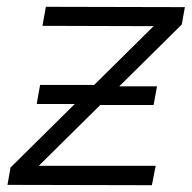

<svg xmlns="http://www.w3.org/2000/svg" viewBox="-20 -544 564 565"><path d="M524 -523 515 -472 331 -290H442L432 -235H275L94 -56H438L427 1L2 0L11 -51L200 -238H88L98 -294H257L432 -467L105 -468L115 -524Z"/></svg>

Font: TypoPRO Montserrat Alternates
Style: Italic
Weight: 300
Italic angle: -11.3°
Designer: Julieta Ulanovsky
Foundry: Julieta Ulanovsky
Version: Version 6.001